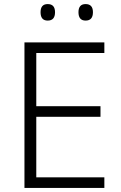

<svg xmlns="http://www.w3.org/2000/svg" viewBox="-20 -922 593 942"><path d="M492 0H100V-714H492V-662H158V-401H473V-349H158V-52H492ZM179 -862Q179 -902 214 -902Q250 -902 250 -862Q250 -821 214 -821Q179 -821 179 -862ZM365 -862Q365 -902 400 -902Q436 -902 436 -862Q436 -821 400 -821Q365 -821 365 -862Z"/></svg>

Font: Noto Sans Light
Style: Regular
Weight: 300
Designer: Monotype Design Team
Foundry: Monotype Imaging Inc.
Version: Version 2.007